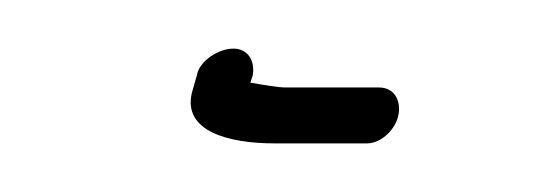

<svg xmlns="http://www.w3.org/2000/svg" viewBox="-20 -79 227 79"><path d="M61 -48 59 -41C55 -25 74 -20 93 -20H131C137 -20 143 -26 144 -32C145 -38 142 -43 136 -43H98C94 -43 89 -44 83 -45L84 -48C85 -54 82 -59 76 -59C70 -59 62 -54 61 -48Z"/></svg>

Font: Electronic
Style: ExLtIt
Weight: 200
Version: Version 1.011